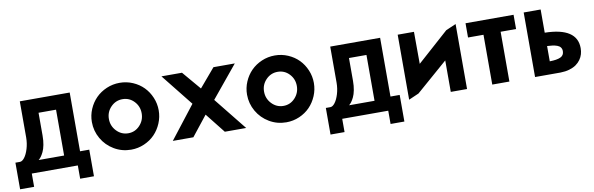

<svg xmlns="http://www.w3.org/2000/svg" viewBox="-57 -1269 6359 2054"><g transform="rotate(-10 3122.5 -242.5)"><path d="M29.8 -63H79.1Q104 -63 129.4 -96.2Q154.8 -129.4 172.1 -187Q189.5 -244.6 189.9 -308.1V-701.2H731.9V-63H832V226.1H682.1V82H182.1V226.1H29.8ZM279.8 -47.9H556.2V-545.9H366.2V-297.9Q366.2 -243.2 357.4 -198Q348.6 -152.8 334.2 -123.5Q319.8 -94.2 306.9 -76.9Q293.9 -59.6 279.8 -47.9Z M910.6 -349.1Q910.6 -421.9 939.2 -488.5Q967.8 -555.2 1016.1 -604Q1064.5 -652.8 1132.1 -681.9Q1199.7 -710.9 1274.9 -710.9Q1350.1 -710.9 1417.5 -681.9Q1484.9 -652.8 1532.7 -604Q1580.6 -555.2 1608.6 -488.5Q1636.7 -421.9 1636.7 -349.1Q1636.7 -276.4 1608.6 -209.5Q1580.6 -142.6 1532.7 -93Q1484.9 -43.5 1417.2 -14.2Q1349.6 15.1 1274.9 15.1Q1174.8 15.1 1090.8 -34.7Q1006.8 -84.5 958.7 -168.2Q910.6 -252 910.6 -349.1ZM1274.9 -163.1Q1348.6 -163.1 1400.1 -218Q1451.7 -272.9 1451.7 -349.1Q1451.7 -425.3 1400.4 -479.2Q1349.1 -533.2 1274.9 -533.2Q1200.7 -533.2 1148.2 -479.2Q1095.7 -425.3 1095.7 -349.1Q1095.7 -272.9 1148.2 -218Q1200.7 -163.1 1274.9 -163.1Z M1728.5 0 2004.4 -355 1728.5 -701.2H1951.7L2122.6 -500L2293.5 -701.2H2525.4L2240.7 -355L2525.4 0H2293.5L2122.6 -215.8L1951.7 0Z M2596.2 -349.1Q2596.2 -421.9 2624.8 -488.5Q2653.3 -555.2 2701.7 -604Q2750 -652.8 2817.6 -681.9Q2885.3 -710.9 2960.4 -710.9Q3035.6 -710.9 3103 -681.9Q3170.4 -652.8 3218.3 -604Q3266.1 -555.2 3294.2 -488.5Q3322.3 -421.9 3322.3 -349.1Q3322.3 -276.4 3294.2 -209.5Q3266.1 -142.6 3218.3 -93Q3170.4 -43.5 3102.8 -14.2Q3035.2 15.1 2960.4 15.1Q2860.4 15.1 2776.4 -34.7Q2692.4 -84.5 2644.3 -168.2Q2596.2 -252 2596.2 -349.1ZM2960.4 -163.1Q3034.2 -163.1 3085.7 -218Q3137.2 -272.9 3137.2 -349.1Q3137.2 -425.3 3085.9 -479.2Q3034.7 -533.2 2960.4 -533.2Q2886.2 -533.2 2833.7 -479.2Q2781.2 -425.3 2781.2 -349.1Q2781.2 -272.9 2833.7 -218Q2886.2 -163.1 2960.4 -163.1Z M3401.9 -63H3451.2Q3476.1 -63 3501.5 -96.2Q3526.9 -129.4 3544.2 -187Q3561.5 -244.6 3562 -308.1V-701.2H4104V-63H4204.1V226.1H4054.2V82H3554.2V226.1H3401.9ZM3651.9 -47.9H3928.2V-545.9H3738.3V-297.9Q3738.3 -243.2 3729.5 -198Q3720.7 -152.8 3706.3 -123.5Q3691.9 -94.2 3679 -76.9Q3666 -59.6 3651.9 -47.9Z M4294.9 4.9V-701.2H4471.7L4473.1 -353L4814.9 -658.2L4924.8 -706.1V0H4748V-341.8L4404.8 -43Z M5030.8 -541V-695.8H5552.7V-541H5384.8V0H5198.7V-541Z M5663.6 0V-701.2H5847.7V-449.2Q6197.8 -442.9 6197.8 -220.2Q6197.8 -186.5 6189 -155.5Q6180.2 -124.5 6160.2 -96.4Q6140.1 -68.4 6110.8 -47.6Q6081.5 -26.9 6037.8 -13.9Q5994.1 -1 5940.4 0ZM5847.7 -138.2Q5925.8 -139.2 5965.1 -157.5Q6004.4 -175.8 6004.4 -221.2Q6004.4 -245.6 5991.9 -262.2Q5979.5 -278.8 5955.6 -287.4Q5931.6 -295.9 5907 -299.3Q5882.3 -302.7 5847.7 -304.2Z"/></g></svg>

Font: Hussar Preview
Style: Bold
Weight: 700
Foundry: Cannot Into Space Fonts, PlusOne Fonts
Version: Version 2.29RC2 "Millennial"